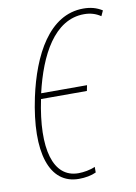

<svg xmlns="http://www.w3.org/2000/svg" viewBox="-84 -780 599 845"><g transform="rotate(-10 216.0 -357.5)"><path d="M200 10C228 10 256 5 277 -5V-30C255 -20 225 -15 202 -15C89 -15 51 -149 96 -365H301L306 -390H101C139 -554 214 -700 347 -700C375 -700 399 -693 421 -678L432 -702C407 -718 380 -725 348 -725C195 -725 110 -559 71 -378C20 -138 68 10 200 10Z"/></g></svg>

Font: Noto Sans ExtraCondensed Thin
Style: Italic
Weight: 100
Width: 2
Italic angle: -12°
Designer: Monotype Design Team
Foundry: Monotype Imaging Inc.
Version: Version 2.013